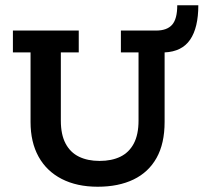

<svg xmlns="http://www.w3.org/2000/svg" viewBox="-20 -699 773 729"><path d="M351 10Q272 10 214.5 -19.5Q157 -49 126.5 -104Q96 -159 96 -236V-500H29V-583H279V-500H211V-241Q211 -188 229 -154Q247 -120 280 -104Q313 -88 358 -88Q404 -88 437 -104Q470 -120 488 -154Q506 -188 506 -241V-500H439V-583H573Q614 -583 633.5 -605Q653 -627 653 -679H733Q733 -594 702 -548.5Q671 -503 605 -500V-236Q605 -154 574.5 -99.5Q544 -45 487 -17.5Q430 10 351 10Z"/></svg>

Font: Rokkitt SemiBold SemiBold
Style: Regular
Weight: 600
Version: Version 3.103